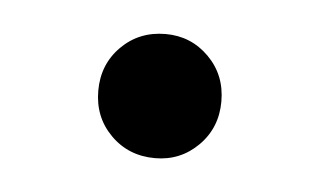

<svg xmlns="http://www.w3.org/2000/svg" viewBox="-26 -142 313 188"><g transform="rotate(5 130.0 -48.0)"><path d="M70 -48Q70 -74 87.5 -91.5Q105 -109 131 -109Q156 -109 173.5 -91.5Q191 -74 191 -48Q191 -22 173.5 -4.5Q156 13 131 13Q105 13 87.5 -4.5Q70 -22 70 -48Z"/></g></svg>

Font: Maitree Medium
Style: Regular
Weight: 500
Designer: CadsonDemak Team
Foundry: CadsonDemak
Version: Version 1.010